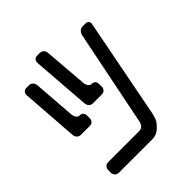

<svg xmlns="http://www.w3.org/2000/svg" viewBox="-229 -923 1185 1185"><g transform="rotate(-45 364.0 -330.0)"><path d="M92 -262Q94 -246 104 -236.5Q114 -227 130 -227H205Q221 -227 230.5 -236.5Q240 -246 240 -262V-280Q240 -317 209 -317Q195 -317 186.5 -328.5Q178 -340 176 -357L155 -635Q153 -651 143 -660.5Q133 -670 117 -670H97Q81 -670 73 -661.5Q65 -653 65 -641V-635ZM282 -347Q284 -331 294 -321.5Q304 -312 320 -312H395Q411 -312 420.5 -321.5Q430 -331 430 -347V-365Q430 -402 399 -402Q385 -402 376.5 -413.5Q368 -425 366 -442L343 -729Q341 -745 331 -754.5Q321 -764 305 -764H285Q269 -764 261 -755.5Q253 -747 253 -735V-729ZM441 -24Q430 11 399 11H128Q114 11 104 21Q94 31 94 46V69Q94 83 104 93.5Q114 104 128 104H424Q440 104 457 97Q474 90 485 79L504 59Q515 48 522 31.5Q529 15 535 -14L660 -658L662 -667Q662 -677 655.5 -685Q649 -693 633 -693H611Q580 -693 569 -658Z"/></g></svg>

Font: WDXL Lubrifont JP N
Style: Regular
Weight: 400
Designer: [WDXL Lubrifont] Copyright 2020-2022 (c) NightFurySL2001, Skr-ZERO; [ZCOOL QingKe HuangYou] Copyright 2018-2022 (c) The 
Version: Version 2.001;hotconv 1.1.1;makeotfexe 2.6.0